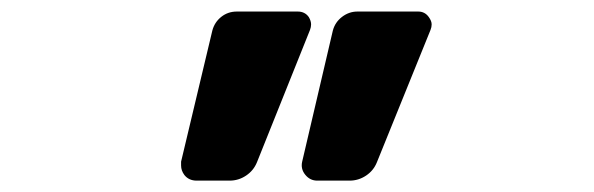

<svg xmlns="http://www.w3.org/2000/svg" viewBox="-20 -570 1040 336"><path d="M535.2 -253.9Q522.5 -253.9 514.2 -264.2Q505.9 -274.4 508.8 -287.1L562.5 -516.6Q566.4 -531.2 578.6 -540.5Q590.8 -549.8 605.5 -549.8H711.9Q723.6 -549.8 730.5 -540Q735.4 -533.2 735.4 -527.3Q735.4 -522.5 733.4 -517.6L639.6 -286.1Q633.8 -271.5 620.6 -262.7Q607.4 -253.9 591.8 -253.9ZM324.2 -253.9Q310.5 -253.9 302.7 -263.7Q296.9 -271.5 296.9 -280.3Q296.9 -284.2 296.9 -287.1L351.6 -516.6Q355.5 -531.2 367.2 -540.5Q378.9 -549.8 394.5 -549.8H501Q513.7 -549.8 520.5 -540Q524.4 -533.2 524.4 -527.3Q524.4 -522.5 522.5 -517.6L429.7 -286.1Q423.8 -271.5 410.6 -262.7Q397.5 -253.9 381.8 -253.9Z"/></svg>

Font: Rounded-L Mgen+ 1m bold
Style: Bold
Weight: 700
Designer: [Source Han Sans]
Ryoko NISHIZUKA  (kana & ideographs); Paul D. Hunt (Latin, Greek & Cyrillic); Wenlong ZHANG  (bopomofo
Version: Version 1.059.20150602